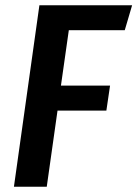

<svg xmlns="http://www.w3.org/2000/svg" viewBox="-20 -711 523 731"><path d="M455 -596H242L212 -385H399L385 -290H199L158 0H33L130 -691H483Z"/></svg>

Font: Fira Sans Condensed Medium
Style: Italic
Weight: 500
Width: 3
Italic angle: -8°
Designer: bBox Type GmbH & Carrois Corporate GbR & Edenspiekermann AG
Foundry: bBox Type GmbH & Carrois Corporate GbR & Edenspiekermann AG
Version: Version 4.301